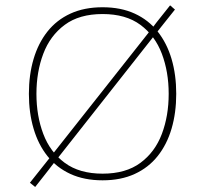

<svg xmlns="http://www.w3.org/2000/svg" viewBox="-20 -683 783 733"><path d="M371.6 -655.3Q301.8 -655.3 249 -631.1Q196.3 -606.9 161.1 -562.5Q126 -518.1 108.2 -457.8Q90.3 -397.5 90.3 -324.7Q90.3 -252.4 108.2 -191.9Q126 -131.3 161.1 -87.2Q196.3 -43 249 -18.8Q301.8 5.4 371.6 5.4Q441.4 5.4 494.1 -18.8Q546.9 -43 582 -87.2Q617.2 -131.3 635 -191.9Q652.8 -252.4 652.8 -324.7Q652.8 -397.5 635 -457.8Q617.2 -518.1 582 -562.5Q546.9 -606.9 494.1 -631.1Q441.4 -655.3 371.6 -655.3ZM371.6 -629.4Q460.4 -629.4 516.1 -588.1Q571.8 -546.9 597.9 -477.8Q624 -408.7 624 -324.7Q624 -240.7 597.9 -171.6Q571.8 -102.5 516.1 -61.3Q460.4 -20 371.6 -20Q283.2 -20 227.3 -61.3Q171.4 -102.5 145.3 -171.6Q119.1 -240.7 119.1 -324.7Q119.1 -408.7 145.3 -477.8Q171.4 -546.9 227.1 -588.1Q282.7 -629.4 371.6 -629.4ZM629.4 -662.6 578.1 -598.1 565.9 -582 156.7 -64 145 -49.3 94.2 14.6 114.3 30.8 164.6 -33.2 176.8 -49.3 585.4 -567.9 597.7 -583.5 647.9 -646.5Z"/></svg>

Font: Estedad-FD VF
Style: Regular
Weight: 100
Designer: Amin Abedi
Version: Version 7.3